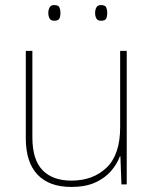

<svg xmlns="http://www.w3.org/2000/svg" viewBox="-20 -729 613 759"><path d="M481 -528V0H460L456 -111H454Q443 -81 419 -53Q395 -25 356.5 -7.5Q318 10 262 10Q174 10 128 -39Q82 -88 82 -182V-528H108V-186Q108 -98 148 -56.5Q188 -15 262 -15Q348 -15 401.5 -66.5Q455 -118 455 -226V-528ZM171 -678Q171 -690 176 -699.5Q181 -709 194 -709Q211 -709 215 -699.5Q219 -690 219 -678Q219 -665 215 -656Q211 -647 194 -647Q181 -647 176 -656Q171 -665 171 -678ZM356 -678Q356 -690 361 -699.5Q366 -709 379 -709Q396 -709 400 -699.5Q404 -690 404 -678Q404 -665 400 -656Q396 -647 379 -647Q366 -647 361 -656Q356 -665 356 -678Z"/></svg>

Font: Noto Sans Myanmar UI Thin
Style: Regular
Weight: 100
Designer: Monotype Design Team
Foundry: Monotype Imaging Inc.
Version: Version 2.103; ttfautohint (v1.8.4.7-5d5b)